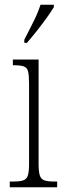

<svg xmlns="http://www.w3.org/2000/svg" viewBox="-20 -786 268 806"><path d="M21 0V-24H36Q64 -24 78 -29Q92 -34 97 -49.5Q102 -65 102 -99V-434Q102 -469 98 -485.5Q94 -502 80.5 -507Q67 -512 41 -512H34V-536H142V-100Q142 -66 147 -50Q152 -34 166 -29Q180 -24 207 -24H220V0ZM82 -619Q104 -662 121.5 -697Q139 -732 150 -766H206V-756Q196 -739 177 -712.5Q158 -686 135.5 -657.5Q113 -629 93 -606H82Z"/></svg>

Font: Noto Serif Bengali ExtraCondensed ExtraLight
Style: Regular
Weight: 200
Width: 2
Designer: Juan Bruce, Universal Thirst, Indian Type Foundry and the Monotype Design Team.
Foundry: Monotype Imaging Inc.
Version: Version 2.003; ttfautohint (v1.8.4.7-5d5b)